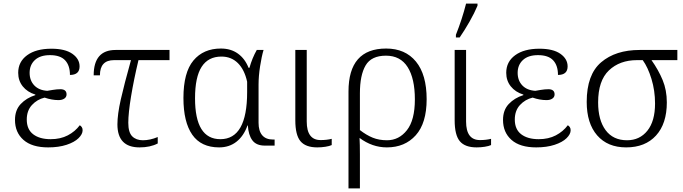

<svg xmlns="http://www.w3.org/2000/svg" viewBox="-20 -816 3827 1076"><path d="M64 -144Q64 -199 96 -233Q128 -267 178 -283V-286Q133 -300 107.5 -332Q82 -364 82 -408Q82 -470 132 -506.5Q182 -543 268 -543Q345 -543 385.5 -514.5Q426 -486 426 -444Q426 -396 372 -396Q372 -449 345 -478Q318 -507 260 -507Q205 -507 175.5 -479.5Q146 -452 146 -408Q146 -365 172 -337.5Q198 -310 245 -307Q250 -308 274.5 -312Q299 -316 318 -316Q353 -316 353 -287Q353 -272 340.5 -263.5Q328 -255 308 -255Q270 -255 230 -269Q188 -259 159 -227.5Q130 -196 130 -146Q130 -91 166 -63.5Q202 -36 264 -36Q319 -36 360 -57.5Q401 -79 427 -114Q433 -111 438 -104Q443 -97 443 -86Q443 -64 420 -41.5Q397 -19 353 -4.5Q309 10 250 10Q159 10 111.5 -32Q64 -74 64 -144Z M638 -119Q638 -175 657 -259Q676 -343 714 -479H619Q540 -479 540 -394H505Q505 -536 628 -536H930V-479H756Q730 -370 714.5 -276Q699 -182 699 -128Q699 -74 721 -52Q743 -30 781 -30Q821 -30 864 -48V-12Q822 10 762 10Q638 10 638 -119Z M1008 -267Q1008 -410 1064 -477Q1120 -544 1218 -544Q1274 -544 1313.5 -515.5Q1353 -487 1373 -436H1378Q1393 -490 1419 -536H1457Q1446 -499 1437.5 -444Q1429 -389 1429 -342V-128Q1429 -82 1449.5 -58Q1470 -34 1510 -34H1519V0H1464Q1416 0 1394 -30Q1372 -60 1369 -113H1367Q1346 -54 1305.5 -22Q1265 10 1208 10Q1107 10 1057.5 -61Q1008 -132 1008 -267ZM1365 -300V-358Q1350 -426 1313 -462.5Q1276 -499 1221 -499Q1147 -499 1110 -441.5Q1073 -384 1073 -265Q1073 -36 1215 -36Q1365 -36 1365 -300Z M1635 -142V-536H1699V-135Q1699 -31 1777 -31Q1811 -31 1839 -38V-3Q1826 3 1803.5 6.5Q1781 10 1758 10Q1693 10 1664 -24.5Q1635 -59 1635 -142Z M1933 -303Q1933 -544 2144 -544Q2251 -544 2311 -471Q2371 -398 2371 -260Q2371 -126 2310 -58Q2249 10 2148 10Q2066 10 1995 -43Q1997 -7 1997 49V240H1933ZM2305 -259Q2305 -376 2264.5 -440Q2224 -504 2143 -504Q2061 -504 2029 -449.5Q1997 -395 1997 -293V-87Q2033 -59 2068.5 -44.5Q2104 -30 2149 -30Q2216 -30 2260.5 -86.5Q2305 -143 2305 -259Z M2528 -142V-536H2592V-135Q2592 -31 2670 -31Q2704 -31 2732 -38V-3Q2719 3 2696.5 6.5Q2674 10 2651 10Q2586 10 2557 -24.5Q2528 -59 2528 -142ZM2535 -621Q2570 -709 2592 -796H2656V-784Q2639 -743 2611 -694Q2583 -645 2556 -606H2535Z M2799 -144Q2799 -199 2831 -233Q2863 -267 2913 -283V-286Q2868 -300 2842.5 -332Q2817 -364 2817 -408Q2817 -470 2867 -506.5Q2917 -543 3003 -543Q3080 -543 3120.5 -514.5Q3161 -486 3161 -444Q3161 -396 3107 -396Q3107 -449 3080 -478Q3053 -507 2995 -507Q2940 -507 2910.5 -479.5Q2881 -452 2881 -408Q2881 -365 2907 -337.5Q2933 -310 2980 -307Q2985 -308 3009.5 -312Q3034 -316 3053 -316Q3088 -316 3088 -287Q3088 -272 3075.5 -263.5Q3063 -255 3043 -255Q3005 -255 2965 -269Q2923 -259 2894 -227.5Q2865 -196 2865 -146Q2865 -91 2901 -63.5Q2937 -36 2999 -36Q3054 -36 3095 -57.5Q3136 -79 3162 -114Q3168 -111 3173 -104Q3178 -97 3178 -86Q3178 -64 3155 -41.5Q3132 -19 3088 -4.5Q3044 10 2985 10Q2894 10 2846.5 -32Q2799 -74 2799 -144Z M3268 -245Q3268 -398 3349 -467Q3430 -536 3565 -536H3776V-479H3631Q3670 -424 3693.5 -367.5Q3717 -311 3717 -242Q3717 -123 3656.5 -56.5Q3596 10 3489 10Q3385 10 3326.5 -57.5Q3268 -125 3268 -245ZM3651 -236Q3651 -308 3631 -373.5Q3611 -439 3582 -479H3550Q3453 -479 3392.5 -421.5Q3332 -364 3332 -242Q3332 -143 3374 -86.5Q3416 -30 3494 -30Q3565 -30 3608 -83.5Q3651 -137 3651 -236Z"/></svg>

Font: Noto Serif Light
Style: Regular
Weight: 300
Designer: Monotype Design Team
Foundry: Monotype Imaging Inc.
Version: Version 1.001